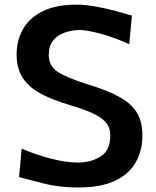

<svg xmlns="http://www.w3.org/2000/svg" viewBox="-20 -807 681 840"><path d="M323.2 13.2Q239.3 13.2 173.3 -3.7Q107.4 -20.5 63.5 -32.2L74.7 -156.7Q137.2 -129.9 203.4 -112.8Q269.5 -95.7 322.3 -95.7Q380.4 -96.7 421.4 -123.3Q462.4 -149.9 462.4 -214.8Q462.4 -251 440.7 -274.2Q418.9 -297.4 378.2 -314.7Q337.4 -332 279.8 -349.1Q208 -370.6 157.2 -397.9Q106.4 -425.3 79.6 -466.1Q52.7 -506.8 52.7 -568.4Q52.7 -631.8 81.5 -681.2Q110.4 -730.5 168.2 -758.5Q226.1 -786.6 313 -786.6Q354 -786.6 399.7 -778.3Q445.3 -770 486.8 -758.8Q528.3 -747.6 557.1 -738.8L545.4 -613.8Q474.6 -645.5 416 -660.6Q357.4 -675.8 327.1 -675.8Q291 -674.8 260.5 -663.6Q230 -652.3 211.7 -628.9Q193.4 -605.5 193.4 -566.9Q193.4 -518.1 232.4 -492.7Q271.5 -467.3 357.9 -439.9Q450.7 -412.1 504.2 -381.8Q557.6 -351.6 580.3 -312Q603 -272.5 603 -214.8Q603 -147.9 573.7 -96.4Q544.4 -44.9 482.7 -15.9Q420.9 13.2 323.2 13.2Z"/></svg>

Font: Pinar DS1 SemiBold
Style: Regular
Weight: 600
Designer: Amin Abedi
Version: Version 3.000